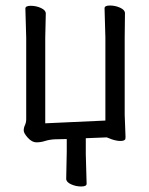

<svg xmlns="http://www.w3.org/2000/svg" viewBox="-20 -503 540 696"><path d="M294 163Q294 173 274.5 173Q255 173 237.5 165Q220 157 220 145L222 46V1L179 2Q159 3 143.5 8Q128 13 112 13Q96 13 81 -3.5Q66 -20 66 -30Q66 -40 70.5 -49.5Q75 -59 75 -71V-366L72 -472Q72 -482 91.5 -482Q111 -482 128.5 -474Q146 -466 146 -454L144 -366V-56L362 -66V-367L359 -473Q359 -483 378.5 -483Q398 -483 415.5 -475Q433 -467 433 -455L432 -367V-87L435 -8Q435 -1 434 2Q430 8 416.5 8Q403 8 385 2L367 -5L291 -2V56Z"/></svg>

Font: LXGW WenKai Mono Lite
Style: Regular
Weight: 400
Monospace: yes
Designer: LXGW / Fontworks Inc.
Foundry: LXGW / Fontworks Inc.
Version: Version 1.520; June 14, 2025